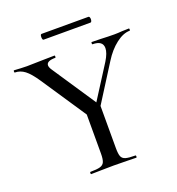

<svg xmlns="http://www.w3.org/2000/svg" viewBox="-137 -859 891 968"><g transform="rotate(-20 308.5 -375.0)"><path d="M472 -573Q472 -613 417 -613Q415 -613 415 -619Q415 -625 417 -625L466 -624Q506 -622 539 -622Q556 -622 580 -624L617 -625Q619 -625 619 -619Q619 -613 617 -613Q582 -613 543 -583Q504 -553 473 -503L325 -269L306 -285L448 -508Q472 -547 472 -573ZM1 -613Q-2 -613 -2 -619Q-2 -625 1 -625Q12 -625 36 -623L69 -622Q102 -622 160 -624L218 -625Q220 -625 220 -619Q220 -613 218 -613Q170 -613 170 -589Q170 -578 182 -561L344 -318L281 -272L110 -528Q78 -576 53.5 -594.5Q29 -613 1 -613ZM349 -319V-81Q349 -50 354.5 -36Q360 -22 376.5 -17Q393 -12 429 -12Q432 -12 432 -6Q432 0 429 0Q398 0 380 -1L308 -2L238 -1Q220 0 187 0Q185 0 185 -6Q185 -12 187 -12Q223 -12 240 -17Q257 -22 263 -36.5Q269 -51 269 -81V-310ZM187 -735Q187 -750 194 -750H445Q449 -750 451 -745.5Q453 -741 453 -735Q453 -729 451 -724Q449 -719 445 -719H194Q187 -719 187 -735Z"/></g></svg>

Font: Cormorant Infant Medium
Style: Regular
Weight: 500
Designer: Christian Thalmann (Catharsis Fonts)
Foundry: Catharsis Fonts
Version: Version 4.000